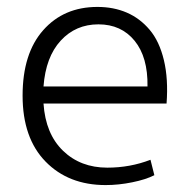

<svg xmlns="http://www.w3.org/2000/svg" viewBox="-20 -530 550 560"><path d="M106.9 -277.8H410.2Q411.6 -363.3 372.6 -411.1Q333.5 -459 267.1 -459Q200.7 -459 157 -411.4Q113.3 -363.8 106.9 -277.8ZM465.8 -228H106.9Q112.8 -139.6 163.8 -90.3Q214.8 -41 293 -41Q359.4 -41 418.9 -64L430.2 -19Q405.3 -6.3 365.7 1.7Q326.2 9.8 288.1 9.8Q179.7 9.8 112.8 -58.8Q45.9 -127.4 45.9 -251Q45.9 -374 106 -441.9Q166 -509.8 264.2 -509.8Q311.5 -509.8 349.9 -493.2Q388.2 -476.6 416.5 -443.1Q444.8 -409.7 458 -354.7Q471.2 -299.8 465.8 -228Z"/></svg>

Font: LT Hoop Light
Style: Regular
Weight: 300
Designer: Daniel Lyons
Foundry: LyonsType
Version: Version 1.000